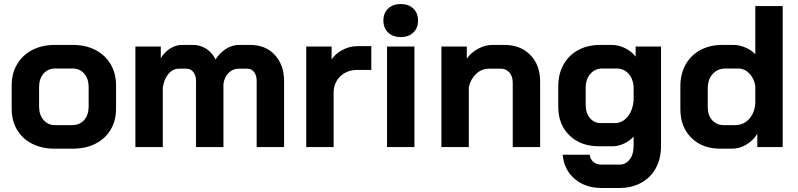

<svg xmlns="http://www.w3.org/2000/svg" viewBox="-20 -730 3963 953"><path d="M38 -190V-307Q38 -366 65 -411.5Q92 -457 140.5 -482Q189 -507 252 -507H342Q405 -507 453.5 -482Q502 -457 529 -411.5Q556 -366 556 -307V-190Q556 -131 529 -86Q502 -41 453.5 -16.5Q405 8 341 8H251Q188 8 139.5 -16.5Q91 -41 64.5 -86Q38 -131 38 -190ZM339 -109Q376 -109 398 -134.5Q420 -160 420 -201V-298Q420 -339 398 -364.5Q376 -390 340 -390H254Q218 -390 196 -364.5Q174 -339 174 -298V-201Q174 -160 196 -134.5Q218 -109 253 -109Z M1390 -328V0H1254V-328Q1254 -356 1241 -372.5Q1228 -389 1207 -389H1164Q1136 -389 1115 -368.5Q1094 -348 1089 -314V0H953V-327Q953 -355 940 -372Q927 -389 906 -389H867Q838 -389 816 -363Q794 -337 788 -295V0H652V-499H778V-441Q796 -471 824.5 -489Q853 -507 882 -507H938Q974 -507 1003.5 -488Q1033 -469 1050 -435Q1072 -469 1102.5 -488Q1133 -507 1167 -507H1222Q1298 -507 1344 -457.5Q1390 -408 1390 -328Z M1500 -499H1626V-435Q1645 -464 1680.5 -482.5Q1716 -501 1755 -501H1823V-383H1755Q1702 -383 1669 -351Q1636 -319 1636 -269V0H1500Z M1883 -628Q1883 -665 1906.5 -687.5Q1930 -710 1969 -710Q2008 -710 2031.5 -687.5Q2055 -665 2055 -628Q2055 -591 2031.5 -568.5Q2008 -546 1969 -546Q1930 -546 1906.5 -568.5Q1883 -591 1883 -628ZM1901 -499H2037V0H1901Z M2171 -499H2297V-439Q2319 -470 2354 -488.5Q2389 -507 2424 -507H2484Q2564 -507 2612.5 -457Q2661 -407 2661 -325V0H2525V-320Q2525 -351 2508.5 -370Q2492 -389 2466 -389H2406Q2371 -389 2343.5 -363.5Q2316 -338 2307 -297V0H2171Z M2773 38H2907Q2909 60 2925 73.5Q2941 87 2965 87H3055Q3086 87 3105.5 61.5Q3125 36 3125 -5V-52Q3105 -30 3076.5 -17Q3048 -4 3022 -4H2953Q2862 -4 2806.5 -58Q2751 -112 2751 -200V-302Q2751 -363 2777 -409.5Q2803 -456 2850 -481.5Q2897 -507 2958 -507H3016Q3050 -507 3082.5 -491Q3115 -475 3135 -449V-499H3261V-5Q3261 57 3235.5 104Q3210 151 3163 177Q3116 203 3055 203H2965Q2885 203 2832 157.5Q2779 112 2773 38ZM3031 -119Q3069 -119 3095 -150.5Q3121 -182 3125 -233V-302Q3121 -342 3098 -366Q3075 -390 3040 -390H2970Q2933 -390 2910 -363Q2887 -336 2887 -292V-210Q2887 -169 2908 -144Q2929 -119 2962 -119Z M3357 -188V-302Q3357 -363 3383 -409.5Q3409 -456 3456 -481.5Q3503 -507 3565 -507H3620Q3649 -507 3679 -494.5Q3709 -482 3729 -461V-700H3865V0H3739V-66Q3719 -33 3685 -12.5Q3651 8 3614 8H3555Q3466 8 3411.5 -46Q3357 -100 3357 -188ZM3629 -109Q3670 -109 3697.5 -138.5Q3725 -168 3729 -217V-304Q3722 -343 3698.5 -366.5Q3675 -390 3643 -390H3582Q3542 -390 3517.5 -363Q3493 -336 3493 -292V-198Q3493 -158 3515 -133.5Q3537 -109 3572 -109Z"/></svg>

Font: Stavian Bold
Style: Bold
Weight: 700
Version: Version 1.000; ttfautohint (v1.6)